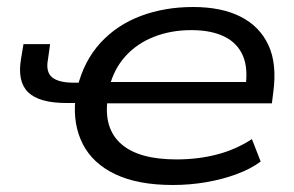

<svg xmlns="http://www.w3.org/2000/svg" viewBox="-20 -519 840 548"><path d="M473 9Q374 9 309.5 -21.5Q245 -52 216.5 -107.5Q188 -163 195 -235L202 -225H170Q92 -225 60.5 -255.5Q29 -286 40 -351L47 -393H123L117 -350Q110 -314 128.5 -298.5Q147 -283 191 -283H220L201 -270Q220 -346 267 -397Q314 -448 382 -473.5Q450 -499 531 -499Q612 -499 666.5 -471.5Q721 -444 746 -390.5Q771 -337 760 -256L756 -224H273L287 -235Q276 -152 326 -108Q376 -64 484 -64Q545 -64 599 -78Q653 -92 699 -122L724 -58Q696 -37 655.5 -22Q615 -7 568.5 1Q522 9 473 9ZM526 -433Q468 -433 419.5 -414Q371 -395 338 -358.5Q305 -322 292 -270L283 -285H706L680 -267Q689 -323 673.5 -359.5Q658 -396 620.5 -414.5Q583 -433 526 -433Z"/></svg>

Font: Nunito Sans 10pt Expanded
Style: Italic
Weight: 400
Width: 7
Italic angle: -9°
Designer: Vernon Adams
Foundry: Vernon Adams
Version: Version 3.101;gftools[0.9.27]